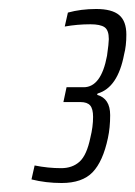

<svg xmlns="http://www.w3.org/2000/svg" viewBox="-20 -823 301 427"><path d="M50 -424 57 -455Q87 -449 116 -449Q141 -449 157 -463.5Q173 -478 181 -517Q187 -541 187 -563Q187 -581 180.5 -588.5Q174 -596 159 -596H121L128 -629H166Q205 -629 218 -699Q222 -727 222 -736Q222 -756 212.5 -762.5Q203 -769 181 -769Q152 -769 124 -764L131 -795Q160 -803 194 -803Q229 -803 245 -789.5Q261 -776 261 -746Q261 -721 256 -702Q242 -628 197 -615L196 -612Q225 -604 225 -567Q225 -539 220 -516Q209 -464 186 -440Q163 -416 117 -416Q82 -416 50 -424Z"/></svg>

Font: Saira Ultra Condensed Light
Style: Italic
Weight: 300
Width: 1
Italic angle: -12°
Designer: Hector Gatti with collaboration of the Omnibus-Type team
Foundry: Omnibus-Type
Version: Version 1.001; ttfautohint (v1.8)